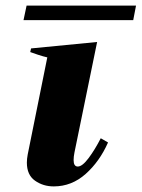

<svg xmlns="http://www.w3.org/2000/svg" viewBox="-20 -656 506 686"><path d="M75 -636H466L456 -584H64ZM76 -75Q76 -88 79 -104L149 -451Q135 -454 115.5 -460.5Q96 -467 88 -470L91 -483L327 -506L246 -111Q243 -96 243 -84Q243 -61 258 -61Q274 -61 296.5 -91Q319 -121 340 -162L366 -147Q336 -79 286 -34.5Q236 10 172 10Q134 10 105 -10.5Q76 -31 76 -75Z"/></svg>

Font: Trirong ExtraBold
Style: Italic
Weight: 800
Italic angle: -12°
Designer: Katatrad Team
Foundry: CadsonDemak
Version: Version 1.001